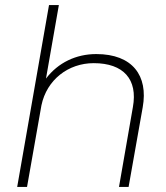

<svg xmlns="http://www.w3.org/2000/svg" viewBox="-20 -740 659 760"><path d="M48 0H87L144 -323C165 -424 250 -490 351 -490C469 -490 526 -426 506 -316L451 0H489L545 -316C567 -440 505 -526 361 -526C281 -526 210 -492 162 -429L213 -720H174Z"/></svg>

Font: Fixel Display ExtraLight
Style: Italic
Weight: 200
Italic angle: -10°
Designer: AlfaBravo + MacPaw
Foundry: Kyrylo Tkachov, Marchela Mozhyna, Serhii Makarenko, Maria Weinstein, Zakhar Kryvoshyya
Version: Version 1.210;Glyphs 3.2 (3217)